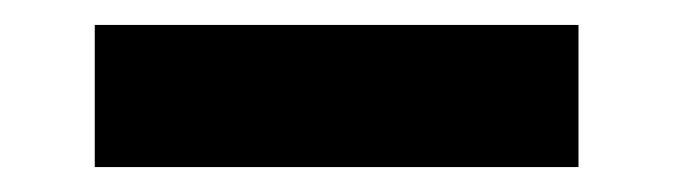

<svg xmlns="http://www.w3.org/2000/svg" viewBox="-20 -417 540 154"><path d="M56 -283V-397H444V-283Z"/></svg>

Font: Iosevka Heavy
Style: Regular
Weight: 900
Monospace: yes
Designer: Belleve Invis
Foundry: Belleve Invis
Version: Version 32.5.0; ttfautohint (v1.8.4)